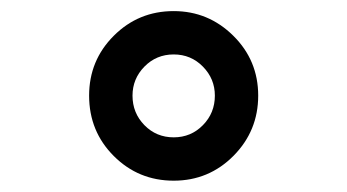

<svg xmlns="http://www.w3.org/2000/svg" viewBox="-20 -644 626 346"><path d="M140.6 -471.7Q140.6 -535.2 185.1 -579.6Q229.5 -624 293 -624Q355.5 -624 400.4 -579.6Q445.3 -535.2 445.3 -471.7Q445.3 -408.2 400.9 -363.3Q356.4 -318.4 293 -318.4Q229.5 -318.4 185.1 -362.8Q140.6 -407.2 140.6 -471.7ZM218.8 -471.7Q218.8 -440.4 240.2 -418.5Q261.7 -396.5 293 -396.5Q324.2 -396.5 345.7 -418.5Q367.2 -440.4 367.2 -471.7Q367.2 -502 345.7 -523.9Q324.2 -545.9 293 -545.9Q261.7 -545.9 240.2 -523.9Q218.8 -502 218.8 -471.7Z"/></svg>

Font: Thabit-Bold
Style: Bold
Weight: 700
Designer: Regenerated by Nadim Shaikli
Foundry: MAK Alagha
Version: 0.01